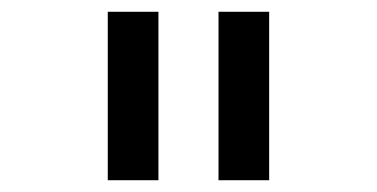

<svg xmlns="http://www.w3.org/2000/svg" viewBox="-20 -760 640 326"><path d="M437 -454H351V-740H437ZM249 -454H163V-740H249Z"/></svg>

Font: IBM Plex Mono Text
Style: Regular
Weight: 450
Designer: Mike Abbink, Paul van der Laan, Pieter van Rosmalen
Foundry: Bold Monday
Version: Version 2.000